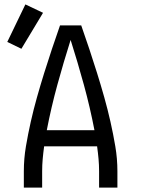

<svg xmlns="http://www.w3.org/2000/svg" viewBox="-20 -850 640 870"><path d="M88 0V-74Q88 -131 97.5 -187Q107 -243 119.5 -298.5Q132 -354 147.5 -409Q163 -464 180 -518.5Q197 -573 215 -627Q233 -681 252 -735H348Q367 -681 385 -627Q403 -573 420 -518.5Q437 -464 452.5 -409Q468 -354 480.5 -298.5Q493 -243 502.5 -187Q512 -131 512 -74V0H429V-74Q429 -102 426.5 -130Q424 -158 420 -187H180Q176 -158 173.5 -130Q171 -102 171 -74V0ZM408 -260Q388 -364 360 -466Q332 -568 300 -669Q268 -568 240 -466Q212 -364 192 -260ZM77 -629 13 -660 95 -830 175 -792Z"/></svg>

Font: Zed Sans Extended
Style: Regular
Weight: 400
Width: 7
Designer: Belleve Invis
Foundry: Belleve Invis
Version: Version 1.0.0; ttfautohint (v1.8.4)